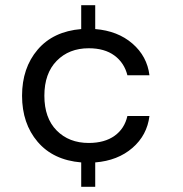

<svg xmlns="http://www.w3.org/2000/svg" viewBox="-20 -631 705 740"><path d="M322 -80Q383 -80 421.5 -107.5Q460 -135 471 -184H556Q547 -110 490.5 -61Q434 -12 347 -5V89H293V-5Q185 -14 125 -84.5Q65 -155 65 -262Q65 -369 125 -439.5Q185 -510 293 -519V-611H347V-519Q434 -512 490.5 -463Q547 -414 556 -341H471Q459 -389 421 -417Q383 -445 322 -445Q246 -445 198.5 -396.5Q151 -348 151 -262Q151 -176 198.5 -128Q246 -80 322 -80Z"/></svg>

Font: A Bank Premium Regular
Style: Regular
Weight: 400
Designer: Ninad Kale (Devanagari), Jonny Pinhorn (Latin), Htun Naung (Myanmar)
Foundry: Indian Type Foundry
Version: 4.004